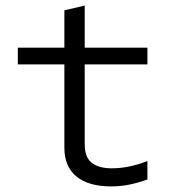

<svg xmlns="http://www.w3.org/2000/svg" viewBox="-20 -659 640 689"><path d="M380 10Q298 10 254.5 -25.5Q211 -61 211 -129V-428H44V-488H211V-622L284 -639V-488H509V-428H284V-141Q284 -95 309 -75Q334 -55 381 -55Q410 -55 441 -61Q472 -67 509 -81V-15Q476 -3 444 3.5Q412 10 380 10Z"/></svg>

Font: Red Hat Mono
Style: Regular
Weight: 400
Designer: Pentagram, MCKL
Foundry: Pentagram, MCKL
Version: Version 1.023